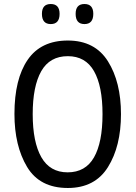

<svg xmlns="http://www.w3.org/2000/svg" viewBox="-20 -927 676 957"><path d="M401 -807Q445 -807 445 -858Q445 -907 401 -907Q357 -907 357 -858Q357 -807 401 -807ZM233 -807Q277 -807 277 -858Q277 -907 233 -907Q189 -907 189 -858Q189 -807 233 -807ZM318 -725Q184 -725 118 -629Q52 -533 52 -359Q52 -200 115 -95Q178 10 318 10Q453 10 518 -94Q583 -198 583 -358Q583 -518 518 -621.5Q453 -725 318 -725ZM318 -647Q406 -647 448.5 -572.5Q491 -498 491 -358Q491 -217 448.5 -142.5Q406 -68 317 -68Q229 -68 186 -143.5Q143 -219 143 -358Q143 -497 185.5 -572Q228 -647 318 -647Z"/></svg>

Font: Noto Sans Display SemiCondensed
Style: Regular
Weight: 400
Width: 4
Designer: Monotype Design team
Foundry: Monotype Imaging Inc.
Version: 1.000